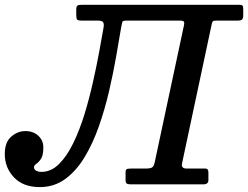

<svg xmlns="http://www.w3.org/2000/svg" viewBox="-81 -770 1036 802"><path d="M-61 -126.5Q-61 -176 -34.2 -199.2Q-7.5 -222.5 25 -222.5Q58 -222.5 79 -203Q100 -183.5 100 -154.5Q100 -121 90.2 -106.5Q80.5 -92 70.8 -85.8Q61 -79.5 61 -71Q61 -62 70.2 -57Q79.5 -52 92 -52Q132.5 -52 165.5 -84.8Q198.5 -117.5 225 -172Q251.5 -226.5 271.8 -292.5Q292 -358.5 307.2 -426.5Q322.5 -494.5 333.5 -554.2Q344.5 -614 351.5 -654.5Q354.5 -671.5 349.2 -677.8Q344 -684 326.5 -684H261Q245 -684 241.2 -688.2Q237.5 -692.5 237.5 -708.5V-728.5Q237.5 -744 242.8 -747Q248 -750 262.5 -750H916.5Q928.5 -750 931.8 -747Q935 -744 935 -731.5V-705.5Q935 -692 929.5 -688Q924 -684 914 -684H823Q810.5 -684 807.8 -680.8Q805 -677.5 802.5 -665L679.5 -88Q674.5 -66 698.5 -66H776.5Q789.5 -66 789.5 -50V-17.5Q789.5 0 768.5 0H464.5Q453 0 448.2 -3.5Q443.5 -7 443.5 -17.5V-51Q443.5 -60 447.8 -63Q452 -66 467 -66H531.5Q545.5 -66 553.5 -70.2Q561.5 -74.5 565 -91L687.5 -664.5Q690 -675.5 686.8 -679.8Q683.5 -684 670.5 -684H447.5Q432 -684 430.2 -678.8Q428.5 -673.5 425.5 -658Q416.5 -604 404.2 -534Q392 -464 374.5 -388.8Q357 -313.5 332 -242.2Q307 -171 272.5 -113.8Q238 -56.5 191.8 -22.5Q145.5 11.5 85 11.5Q16 11.5 -22.5 -29Q-61 -69.5 -61 -126.5Z"/></svg>

Font: Besley* Medium
Style: Italic
Weight: 500
Italic angle: -13°
Designer: Owen Earl
Foundry: indestructible type*
Version: Version 3.000; ttfautohint (v1.8.3)